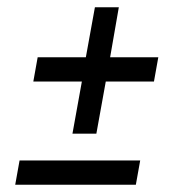

<svg xmlns="http://www.w3.org/2000/svg" viewBox="-20 -552 502 530"><path d="M405 -327H272L246 -183H180L206 -327H72L84 -394H217L242 -532H308L284 -394H417ZM355 -42H22L34 -109H367Z"/></svg>

Font: Cabin
Style: Italic
Weight: 400
Designer: Pablo Impallari
Foundry: Pablo Impallari. www.impallari.com Igino Marini. www.ikern.com
Version: Version 1.005